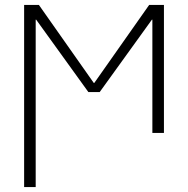

<svg xmlns="http://www.w3.org/2000/svg" viewBox="-20 -540 764 780"><path d="M597 -460 385 -166H339L127 -460H125V220H78V-520H138L361 -203H363L586 -520H646V0H599V-460Z"/></svg>

Font: M PLUS 1p Light
Style: Regular
Weight: 300
Version: Version 1.061